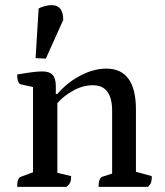

<svg xmlns="http://www.w3.org/2000/svg" viewBox="-20 -730 645 750"><path d="M47 0Q47 -36 63 -40L109 -57V-390L63 -400Q47 -403 47 -439Q88 -446 109.5 -448.5Q131 -451 145 -451Q173 -451 185.5 -437.5Q198 -424 198 -394V-363H204Q244 -409 295.5 -435.5Q347 -462 395 -462Q511 -462 511 -302V-59L573 -42Q573 -26 570 -17Q567 -8 557 0H365Q365 -36 381 -40L418 -52V-297Q418 -397 343 -397Q303 -397 265 -375.5Q227 -354 204 -327V-55L258 -42Q258 -26 254 -17Q250 -8 239 0ZM159 -501 119 -503 131 -697Q140 -702 154.5 -706Q169 -710 182 -710Q227 -710 227 -652Z"/></svg>

Font: Petrona Medium
Style: Regular
Weight: 500
Designer: Ringo R. Seeber
Foundry: Ringo R. Seeber
Version: Version 2.001; ttfautohint (v1.8.3)